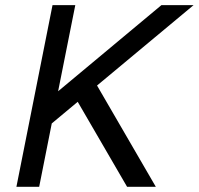

<svg xmlns="http://www.w3.org/2000/svg" viewBox="-20 -717 763 737"><path d="M723.1 -697.3 352.5 -388.7 578.1 0H467.8L278.3 -326.2L178.7 -243.2L130.4 0H43L181.6 -697.3H269L203.1 -366.7L599.6 -697.3Z"/></svg>

Font: Qaz
Style: Italic
Weight: 400
Italic angle: -11.25°
Designer: GGBotNet
Foundry: f0n7
Version: 0.70